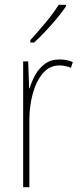

<svg xmlns="http://www.w3.org/2000/svg" viewBox="-20 -784 336 804"><path d="M229 -535Q243 -535 257.5 -532.5Q272 -530 285 -524L277 -500Q268 -504 255.5 -507Q243 -510 229 -510Q187 -510 159 -476.5Q131 -443 117 -391Q103 -339 103 -283V0H77V-527H98L102 -414H104Q112 -442 127.5 -470Q143 -498 168 -516.5Q193 -535 229 -535ZM256 -757Q240 -733 217 -705.5Q194 -678 169.5 -652Q145 -626 123 -606H107V-616Q141 -653 171.5 -690Q202 -727 226 -764H256Z"/></svg>

Font: Noto Sans Telugu Condensed Thin
Style: Regular
Weight: 100
Width: 3
Designer: Jelle Bosma - Monotype Design Team
Foundry: Monotype Imaging Inc.
Version: Version 2.005; ttfautohint (v1.8.4.7-5d5b)